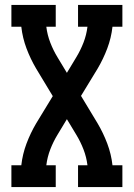

<svg xmlns="http://www.w3.org/2000/svg" viewBox="-20 -755 540 775"><path d="M26 0V-88H66Q71 -133 87 -175.5Q103 -218 126 -257L193 -367L126 -478Q103 -517 87 -559.5Q71 -602 66 -647H26V-735H205V-647H167Q171 -614 183 -583Q195 -552 212 -524L250 -461L288 -524Q305 -552 317 -583Q329 -614 333 -647H295V-735H474V-647H434Q429 -602 413 -559.5Q397 -517 374 -478L307 -368L374 -257Q397 -218 413 -175.5Q429 -133 434 -88H474V0H295V-88H333Q329 -121 317 -152Q305 -183 288 -211L250 -274L212 -211Q195 -183 183 -152Q171 -121 167 -88H205V0Z"/></svg>

Font: Iosevka Curly Slab Semibold
Style: Regular
Weight: 600
Monospace: yes
Designer: Belleve Invis
Foundry: Belleve Invis
Version: Version 22.1.2; ttfautohint (v1.8.4)